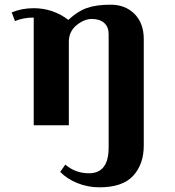

<svg xmlns="http://www.w3.org/2000/svg" viewBox="-20 -535 747 820"><path d="M594 -368V87Q594 166 549 215.5Q504 265 404 265Q355 265 310.5 247Q266 229 237 199L259 168Q302 205 360 205Q444 205 444 95V-389Q444 -420 425 -437Q406 -454 372.5 -454Q339 -454 306.5 -427Q274 -400 274 -357V0H124V-460Q79 -460 44 -445L30 -482Q73 -500 124 -500Q206 -500 272 -450Q310 -486 350 -500.5Q390 -515 452.5 -515Q515 -515 554.5 -475.5Q594 -436 594 -368Z"/></svg>

Font: Croissant One
Style: Regular
Weight: 400
Designer: Eduardo Rodriguez Tunni
Foundry: Eduardo Rodriguez Tunni
Version: Version 1.001